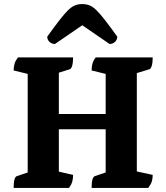

<svg xmlns="http://www.w3.org/2000/svg" viewBox="-20 -923 815 943"><path d="M47 0Q47 -53 63 -58L116 -76V-560L47 -577Q47 -595 51.5 -610Q56 -625 68 -641H339Q339 -616 334.5 -600.5Q330 -585 323 -583L269 -566V-363H499V-560L430 -577Q430 -595 434 -610Q438 -625 450 -641H730Q730 -616 725.5 -600.5Q721 -585 714 -583L652 -564V-81L730 -64Q730 -46 725.5 -31.5Q721 -17 708 0H430Q430 -53 446 -58L499 -76V-288H269V-80L339 -64Q339 -46 335 -31.5Q331 -17 319 0ZM384 -903Q404 -903 420 -896.5Q436 -890 453.5 -873Q471 -856 495.5 -824.5Q520 -793 556 -743Q556 -728 545 -717.5Q534 -707 518 -707L384 -799L250 -707Q234 -707 223 -717.5Q212 -728 212 -743Q248 -793 272.5 -824.5Q297 -856 314.5 -873Q332 -890 348 -896.5Q364 -903 384 -903Z"/></svg>

Font: Petrona ExtraBold
Style: Regular
Weight: 800
Designer: Ringo R. Seeber
Foundry: Ringo R. Seeber
Version: Version 2.001; ttfautohint (v1.8.3)